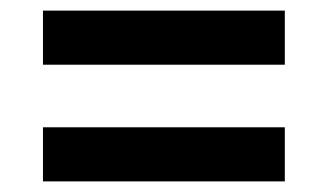

<svg xmlns="http://www.w3.org/2000/svg" viewBox="-20 -516 618 362"><path d="M61 -174V-276H517V-174ZM61 -394V-496H517V-394Z"/></svg>

Font: Oxanium SemiBold
Style: Regular
Weight: 600
Designer: Severin Meyer
Version: Version 2.000